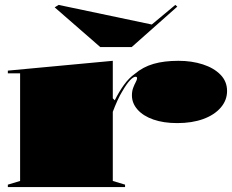

<svg xmlns="http://www.w3.org/2000/svg" viewBox="-20 -763 946 783"><path d="M12 0V-10L62 -25V-464H12V-475L440 -515V-362L448 -354Q466 -390 486 -417.5Q506 -445 530 -462Q563 -490 606 -502.5Q649 -515 708 -515Q762 -515 807 -500.5Q852 -486 879 -458.5Q906 -431 906 -392Q906 -354 880 -324Q854 -294 808.5 -277.5Q763 -261 703 -261Q647 -261 605.5 -275.5Q564 -290 541 -316Q518 -342 518 -374Q518 -391 523 -404.5Q528 -418 533.5 -428Q539 -438 539 -444Q539 -450 533 -450Q524 -450 510.5 -436Q497 -422 479 -391Q469 -375 459 -353Q449 -331 440 -307V-25L490 -10V0ZM695 -743 703 -736 517 -571H389L203 -733L219 -743L599 -663Z"/></svg>

Font: Kalnia SemiExpanded
Style: Bold
Weight: 700
Width: 6
Designer: Frida Medrano
Foundry: Frida Medrano
Version: Version 1.105